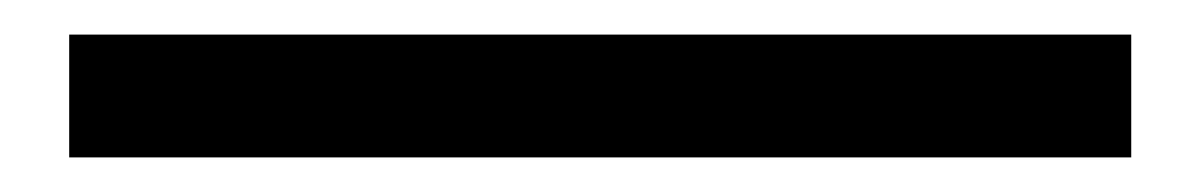

<svg xmlns="http://www.w3.org/2000/svg" viewBox="-20 -91 696 111"><path d="M20 0V-71H634V0Z"/></svg>

Font: Voces
Style: Regular
Weight: 400
Designer: Ana Paula Megda, Pablo Ugerman
Foundry: Ana Paula Megda, Pablo Ugerman
Version: Version 1.003